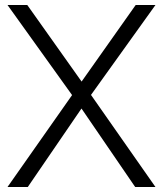

<svg xmlns="http://www.w3.org/2000/svg" viewBox="-20 -747 651 767"><path d="M291 -400 522 -727H601L325 -342L91 0H10ZM286 -342 10 -727H89L321 -400L601 0H520Z"/></svg>

Font: 寒蝉端黑体 Light
Style: Regular
Weight: 300
Designer: ChillDuanSans {Warren2060}; 
Source Han Sans {Ryoko NISHIZUKA 西塚涼子 (kana, bopomofo & ideographs); Paul D. Hunt (Latin, G
Foundry: ChillType&Adobe
Version: Version 1.300;Glyphs 3.3 (3306)